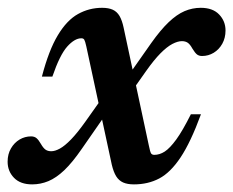

<svg xmlns="http://www.w3.org/2000/svg" viewBox="-56 -472 612 504"><path d="M270 -204 241.5 -200.5 158.5 -81Q134 -45.5 112.8 -25.2Q91.5 -5 71 3.5Q50.5 12 28.5 12Q-2.5 12 -19.2 -5.2Q-36 -22.5 -36 -47.5Q-36 -67.5 -27.2 -82.5Q-18.5 -97.5 -4.5 -105.8Q9.5 -114 25.5 -114Q34.5 -114 40 -109.2Q45.5 -104.5 51.5 -94Q57.5 -83.5 63.5 -79.2Q69.5 -75 78.5 -75Q88.5 -75 101.2 -82Q114 -89 130.5 -106Q147 -123 168 -152.5L230 -240L260.5 -244.5L341 -359Q365.5 -393.5 386.8 -413.8Q408 -434 428.5 -442.8Q449 -451.5 471 -451.5Q502.5 -451.5 519.2 -434Q536 -416.5 536 -392Q536 -372.5 527.5 -357.2Q519 -342 505 -333.5Q491 -325 474.5 -325Q466.5 -325 461.2 -329Q456 -333 449 -344.5Q443 -355.5 436.8 -359.8Q430.5 -364 421.5 -364Q410.5 -364 396.2 -356.5Q382 -349 365 -331.8Q348 -314.5 327.5 -285.5ZM471.5 -172Q444.5 -98.5 418 -58.8Q391.5 -19 362 -3.5Q332.5 12 295.5 12Q278.5 12 267.2 7Q256 2 249 -9.2Q242 -20.5 237.5 -39.5L170.5 -350.5Q167.5 -364 165.2 -367.8Q163 -371.5 157.5 -371.5Q140 -371.5 120.5 -349.8Q101 -328 81.5 -271H54Q72 -340 95.8 -379.5Q119.5 -419 148.8 -435.2Q178 -451.5 212 -451.5Q229 -451.5 240 -446.5Q251 -441.5 257.8 -430Q264.5 -418.5 268.5 -399.5L334.5 -91Q338 -73.5 340.5 -69.5Q343 -65.5 349 -65.5Q363 -65.5 376.5 -74.2Q390 -83 406.8 -106Q423.5 -129 445 -172Z"/></svg>

Font: Newsreader 24pt SemiBold
Style: Italic
Weight: 600
Italic angle: -17°
Designer: Hugues Gentile
Foundry: Production Type
Version: Version 1.003